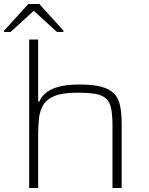

<svg xmlns="http://www.w3.org/2000/svg" viewBox="-33 -941 744 961"><path d="M113 0V-743H158V-432H163Q172 -453 192.5 -472.5Q213 -492 254.5 -505Q296 -518 366 -518Q434 -518 475.5 -506.5Q517 -495 539 -471.5Q561 -448 568.5 -410Q576 -372 576 -319V0H530V-309Q530 -364 523.5 -397Q517 -430 498 -447.5Q479 -465 444.5 -471Q410 -477 353 -477Q281 -477 241 -461Q201 -445 183.5 -415.5Q166 -386 162 -347.5Q158 -309 158 -264V0ZM-13 -781V-787L109 -921H164L285 -787V-781H252L136 -887L20 -781Z"/></svg>

Font: Saira Expanded ExtraLight
Style: Regular
Weight: 250
Width: 7
Designer: Hector Gatti with collaboration of the Omnibus-Type team
Foundry: Omnibus-Type
Version: Version 1.101